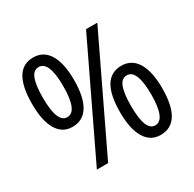

<svg xmlns="http://www.w3.org/2000/svg" viewBox="-159 -948 1093 1079"><g transform="rotate(-30 387.0 -408.0)"><path d="M182 -327Q117 -327 82.5 -385Q48 -443 48 -551Q48 -776 183 -776Q250 -776 285 -718Q320 -660 320 -552Q320 -441 285 -384Q250 -327 182 -327ZM179 -51 521 -765H594L252 -51ZM183 -389Q250 -389 250 -552Q250 -714 183 -714Q149 -714 133.5 -673.5Q118 -633 118 -552Q118 -389 183 -389ZM588 -40Q523 -40 488 -98Q453 -156 453 -264Q453 -488 589 -488Q656 -488 691 -430Q726 -372 726 -265Q726 -40 588 -40ZM588 -102Q655 -102 655 -264Q655 -426 589 -426Q555 -426 539.5 -386Q524 -346 524 -264Q524 -102 588 -102Z"/></g></svg>

Font: Noto Sans Tamil UI SemiCondensed
Style: Regular
Weight: 400
Width: 4
Designer: Jelle Bosma - Monotype Design Team
Foundry: Monotype Imaging Inc.
Version: Version 2.004; ttfautohint (v1.8.4.7-5d5b)